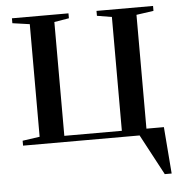

<svg xmlns="http://www.w3.org/2000/svg" viewBox="-50 -566 724 778"><g transform="rotate(-5 312.0 -176.5)"><path d="M589 165 501 0H27V-20L97 -30V-488L27 -498V-518H257V-498L197 -488V-25H431V-488L371 -498V-518H601V-498L531 -488V-25H602L617 165Z"/></g></svg>

Font: Prata
Style: Regular
Weight: 400
Designer: Ivan Petrov
Foundry: Cyreal
Version: Version 2.000